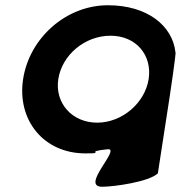

<svg xmlns="http://www.w3.org/2000/svg" viewBox="-20 -576 703 731"><path d="M68 -275C44 -119 146 8 305 8C391 8 291 2 392 -8C438 -8 285 135 369 135C415 135 548 116 581 84L626 -208C626 -208 652 -380 648 -377C637 -478 541 -556 391 -556C231 -556 92 -431 68 -275ZM202 -275C216 -366 302 -440 401 -440C498 -440 560 -366 546 -275C532 -184 445 -109 350 -109C254 -109 188 -184 202 -275Z"/></svg>

Font: Ampere
Style: Ita
Weight: 400
Version: Version 1